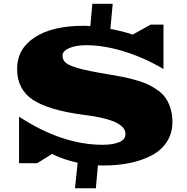

<svg xmlns="http://www.w3.org/2000/svg" viewBox="-20 -855 989 1014"><path d="M80.6 6.8V-238.8Q307.6 -90.3 522.9 -90.3Q575.2 -90.3 608.9 -104Q642.6 -117.7 642.6 -147Q642.6 -162.6 633.8 -175.8Q625 -189 602.5 -202.6Q580.1 -216.3 535.6 -228Q491.2 -239.7 425.8 -248Q239.3 -272 154.8 -327.1Q70.3 -382.3 70.3 -491.2Q70.3 -597.2 163.8 -658Q257.3 -718.8 420.9 -718.8Q440.4 -718.8 457 -716.8L467.8 -835H575.2L563 -702.1Q627.9 -690.4 680.7 -672.4L776.4 -725.1H843.3V-490.7Q740.2 -551.3 634 -583.7Q527.8 -616.2 437 -616.2Q379.4 -616.2 344.7 -600.6Q310.1 -585 310.1 -561.5Q310.1 -538.6 327.1 -523.7Q344.2 -508.8 395 -494.4Q445.8 -480 544.4 -463.9Q592.3 -456.1 626.5 -449.2Q660.6 -442.4 699.2 -431.4Q737.8 -420.4 764.2 -407.7Q790.5 -395 816.2 -376.2Q841.8 -357.4 856.9 -334.2Q872.1 -311 881.3 -279.8Q890.6 -248.5 890.6 -210.4Q890.6 -151.9 861.6 -106.7Q832.5 -61.5 781.7 -34.7Q731 -7.8 666.7 5.6Q602.5 19 526.9 19Q508.8 19 497.1 18.1L486.3 139.2H376L390.1 4.4Q316.9 -11.2 254.9 -42L176.8 6.8Z"/></svg>

Font: Goblin
Style: Regular
Weight: 400
Designer: Riccardo De Franceschi
Foundry: Sorkin Type Co.
Version: Version 1.001